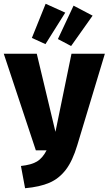

<svg xmlns="http://www.w3.org/2000/svg" viewBox="-39 -980 576 1018"><path d="M371 -211Q346 -127 310 -80Q274 -33 223 -11Q172 11 94 18L72 -100Q128 -106 157.5 -124Q187 -142 208 -183H151L-19 -695H156L255 -281L340 -695H517ZM307 -913 202 -746 130 -779 203 -960ZM452 -897 338 -736 268 -773 351 -950Z"/></svg>

Font: Fira Sans Compressed ExtraBold
Style: Regular
Weight: 800
Width: 1
Designer: bBox Type GmbH & Carrois Corporate GbR & Edenspiekermann AG
Foundry: bBox Type GmbH & Carrois Corporate GbR & Edenspiekermann AG
Version: Version 4.301